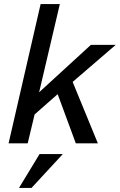

<svg xmlns="http://www.w3.org/2000/svg" viewBox="-20 -710 593 951"><path d="M22.5 0 181.2 -689.9H276.4L173.8 -252.9L430.2 -487.8H553.2L339.8 -304.2L464.8 0H355.5L265.6 -243.7L151.4 -143.1L117.2 0ZM74.2 220.7 175.8 53.2H291L136.2 220.7Z"/></svg>

Font: HK Grotesk Medium Italic
Style: Regular
Weight: 500
Italic angle: -13°
Designer: Alfredo Marco Pradil and Stefan Peev
Foundry: Hanken Design Co.
Version: Version 1.000;PS 001.000;hotconv 1.0.88;makeotf.lib2.5.64775